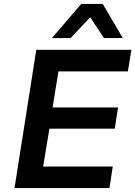

<svg xmlns="http://www.w3.org/2000/svg" viewBox="-20 -959 690 979"><path d="M54 0 165 -705H650L632 -595H278L248 -411H582L565 -303H232L200 -110H555L538 0ZM245 -765 394 -939H504L606 -765H510L440 -871L340 -765Z"/></svg>

Font: Nunito Sans 8pt
Style: Bold Italic
Weight: 700
Italic angle: -9°
Version: Version 3.101;gftools[0.9.27]